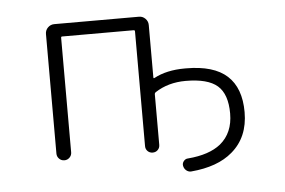

<svg xmlns="http://www.w3.org/2000/svg" viewBox="-46 -609 1093 736"><g transform="rotate(-5 500.0 -241.0)"><path d="M513.7 -544.9Q527.3 -544.9 537.6 -534.7Q547.9 -524.4 547.9 -509.8V-308.6Q547.9 -303.7 551.8 -305.7Q600.6 -332 670.9 -332Q672.9 -332 675.8 -332Q782.2 -332 833.5 -285.2Q884.8 -238.3 884.8 -145.5Q884.8 -48.8 820.3 5.9Q763.7 54.7 661.1 63.5Q660.2 63.5 659.2 63.5Q649.4 63.5 641.6 56.6Q633.8 49.8 631.8 39.1Q629.9 29.3 636.7 21Q643.6 12.7 653.3 12.7Q735.4 5.9 779.3 -29.3Q829.1 -70.3 829.1 -145Q829.1 -219.7 792 -252Q754.9 -284.2 669.9 -284.2Q602.5 -284.2 551.8 -251Q547.9 -248 547.9 -244.1V-48.8Q547.9 -37.1 540 -29.3Q532.2 -21.5 520.5 -21.5Q508.8 -21.5 501 -29.3Q493.2 -37.1 493.2 -48.8V-490.2Q493.2 -495.1 488.3 -495.1H212.9Q209 -495.1 209 -490.2V-49.8Q209 -38.1 200.7 -29.8Q192.4 -21.5 180.7 -21.5Q168.9 -21.5 160.6 -29.8Q152.3 -38.1 152.3 -49.8V-509.8Q152.3 -524.4 162.6 -534.7Q172.9 -544.9 187.5 -544.9Z"/></g></svg>

Font: Rounded-L Mgen+ 1m light
Style: Regular
Weight: 200
Designer: [Source Han Sans]
Ryoko NISHIZUKA  (kana & ideographs); Paul D. Hunt (Latin, Greek & Cyrillic); Wenlong ZHANG  (bopomofo
Version: Version 1.059.20150602